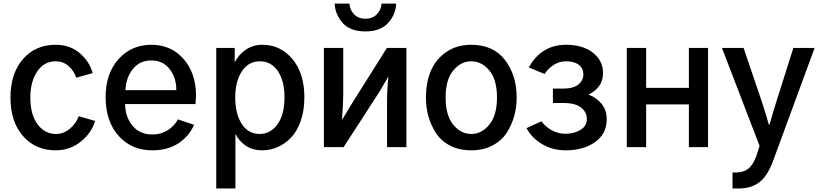

<svg xmlns="http://www.w3.org/2000/svg" viewBox="-20 -817 4550 1066"><path d="M38.1 -275.4Q38.1 -408.2 106.9 -488.3Q175.8 -568.4 289.1 -568.4Q369.1 -568.4 423.8 -521Q478.5 -473.6 494.1 -411.1L403.3 -385.7Q390.6 -423.8 360.8 -450.2Q331.1 -476.6 290 -476.6Q223.6 -476.6 186 -419.4Q148.4 -362.3 148.4 -275.4Q148.4 -180.7 188.5 -127Q228.5 -73.2 290 -73.2Q334 -73.2 368.7 -103Q403.3 -132.8 417 -171.9L507.8 -145.5Q489.3 -80.1 429.2 -31.2Q369.1 17.6 289.1 17.6Q176.8 17.6 107.4 -62Q38.1 -141.6 38.1 -275.4Z M566.4 -278.3Q566.4 -409.2 638.2 -488.8Q710 -568.4 820.3 -568.4Q930.7 -568.4 999.5 -489.3Q1068.4 -410.2 1068.4 -285.2Q1068.4 -283.2 1065.4 -239.3H674.8Q674.8 -169.9 714.8 -120.1Q754.9 -70.3 826.2 -70.3Q874 -70.3 911.1 -93.8Q948.2 -117.2 967.8 -154.3L1057.6 -124Q1031.2 -62.5 972.2 -22.5Q913.1 17.6 825.2 17.6Q710 17.6 638.2 -63Q566.4 -143.6 566.4 -278.3ZM676.8 -316.4H959Q959 -385.7 921.9 -433.6Q884.8 -481.4 820.3 -481.4Q754.9 -481.4 716.8 -432.6Q678.7 -383.8 676.8 -316.4Z M1286.1 -276.4Q1286.1 -184.6 1322.3 -128.9Q1358.4 -73.2 1421.9 -73.2Q1482.4 -73.2 1521 -127.4Q1559.6 -181.6 1559.6 -276.4Q1559.6 -367.2 1522.9 -421.9Q1486.3 -476.6 1421.9 -476.6Q1359.4 -476.6 1322.8 -420.9Q1286.1 -365.2 1286.1 -276.4ZM1180.7 229.5V-550.8H1283.2V-470.7Q1304.7 -513.7 1344.7 -541Q1384.8 -568.4 1436.5 -568.4Q1537.1 -568.4 1603.5 -489.3Q1669.9 -410.2 1669.9 -276.4Q1669.9 -202.1 1648.9 -143.6Q1627.9 -85 1593.8 -50.8Q1559.6 -16.6 1519.5 0.5Q1479.5 17.6 1436.5 17.6Q1380.9 17.6 1342.8 -9.3Q1304.7 -36.1 1287.1 -74.2V229.5Z M1778.3 0V-550.8H1885.7V-295.9Q1885.7 -240.2 1878.9 -156.2H1881.8L1937.5 -248L2127.9 -550.8H2236.3V0H2128.9V-247.1Q2128.9 -324.2 2136.7 -389.6H2134.8L2087.9 -309.6L1887.7 0ZM1837.9 -796.9H1919.9Q1921.9 -761.7 1946.3 -737.3Q1970.7 -712.9 2008.8 -712.9Q2047.9 -712.9 2071.8 -737.3Q2095.7 -761.7 2098.6 -796.9H2179.7Q2176.8 -736.3 2134.8 -689.5Q2092.8 -642.6 2008.8 -642.6Q1923.8 -642.6 1882.3 -689.9Q1840.8 -737.3 1837.9 -796.9Z M2454.1 -275.4Q2454.1 -176.8 2496.1 -125Q2538.1 -73.2 2596.7 -73.2Q2654.3 -73.2 2696.8 -125Q2739.3 -176.8 2739.3 -275.4Q2739.3 -375 2696.8 -425.8Q2654.3 -476.6 2596.7 -476.6Q2539.1 -476.6 2496.6 -425.8Q2454.1 -375 2454.1 -275.4ZM2344.7 -275.4Q2344.7 -355.5 2370.6 -419.9Q2396.5 -484.4 2455.1 -526.4Q2513.7 -568.4 2596.7 -568.4Q2718.8 -568.4 2783.7 -483.9Q2848.6 -399.4 2848.6 -275.4Q2848.6 -224.6 2835.9 -176.3Q2823.2 -127.9 2795.4 -83Q2767.6 -38.1 2716.3 -10.3Q2665 17.6 2596.7 17.6Q2528.3 17.6 2477.5 -9.3Q2426.8 -36.1 2398.9 -80.6Q2371.1 -125 2357.9 -173.8Q2344.7 -222.7 2344.7 -275.4Z M2903.3 -105.5 2986.3 -143.6Q3005.9 -115.2 3042 -94.7Q3078.1 -74.2 3119.1 -74.2Q3167 -74.2 3202.6 -95.7Q3238.3 -117.2 3238.3 -156.2Q3238.3 -193.4 3207 -219.2Q3175.8 -245.1 3107.4 -245.1H3049.8V-325.2H3107.4Q3163.1 -325.2 3190.9 -347.7Q3218.8 -370.1 3218.8 -404.3Q3218.8 -437.5 3193.8 -457Q3168.9 -476.6 3122.1 -476.6Q3085.9 -476.6 3054.2 -456.5Q3022.5 -436.5 3003.9 -406.2L2916 -442.4Q2985.4 -568.4 3123 -568.4Q3215.8 -568.4 3272 -524.4Q3328.1 -480.5 3328.1 -411.1Q3328.1 -332 3248 -292L3249 -291Q3291 -275.4 3319.8 -240.7Q3348.6 -206.1 3348.6 -155.3Q3348.6 -74.2 3284.2 -28.3Q3219.7 17.6 3121.1 17.6Q3047.9 17.6 2990.2 -16.6Q2932.6 -50.8 2903.3 -105.5Z M3460 0V-550.8H3567.4V-329.1H3804.7V-550.8H3911.1V0H3804.7V-237.3H3567.4V0Z M3988.3 -550.8H4108.4L4209 -254.9Q4235.4 -173.8 4249 -124H4252Q4259.8 -150.4 4273.4 -196.8Q4287.1 -243.2 4291 -254.9L4384.8 -550.8H4502.9L4271.5 78.1Q4240.2 162.1 4194.8 195.8Q4149.4 229.5 4082 229.5H4046.9V140.6H4065.4Q4106.4 140.6 4133.3 120.6Q4160.2 100.6 4178.7 50.8L4197.3 -6.8Z"/></svg>

Font: Gothic A1 SemiBold
Style: Regular
Weight: 600
Version: Version 2.50